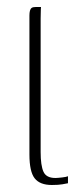

<svg xmlns="http://www.w3.org/2000/svg" viewBox="-20 -525 225 548"><path d="M128 3Q94 3 79 -16Q64 -35 64 -84V-481Q64 -489 65.5 -494.5Q67 -500 70.5 -502.5Q74 -505 82 -505H97Q97 -505 96.5 -496.5Q96 -488 96 -472V-91Q96 -53 104 -35Q112 -17 138 -17Q144 -17 157 -18.5Q170 -20 174 -22V-2Q169 -1 158 1Q147 3 128 3Z"/></svg>

Font: Genos ExtraLight
Style: Regular
Weight: 250
Designer: Robert E. Leuschke
Foundry: Robert E. Leuschke
Version: Version 1.010